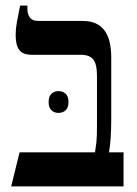

<svg xmlns="http://www.w3.org/2000/svg" viewBox="-20 -667 489 687"><path d="M20 0 50 -122H320Q323 -141 325 -158.5Q327 -176 327 -216V-395Q327 -438 313.5 -454.5Q300 -471 269 -471H94Q62 -471 49 -488Q36 -505 36 -543Q36 -563 40.5 -588.5Q45 -614 52 -647H78V-637Q78 -616 87 -604Q96 -592 118 -592H277Q378 -592 378 -462V-242Q378 -165 370 -122H422V0ZM154 -302Q154 -322 164 -331.5Q174 -341 189 -341Q205 -341 215 -331.5Q225 -322 225 -302Q225 -282 215 -272.5Q205 -263 189 -263Q174 -263 164 -272.5Q154 -282 154 -302Z"/></svg>

Font: Noto Serif Hebrew Condensed SemiBold
Style: Regular
Weight: 600
Width: 3
Designer: Monotype Design Team
Foundry: Monotype Imaging Inc.
Version: Version 2.004; ttfautohint (v1.8.4.7-5d5b)